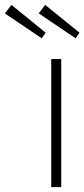

<svg xmlns="http://www.w3.org/2000/svg" viewBox="-140 -767 346 787"><path d="M70 0V-525H111V0ZM170 -610 19 -712 45 -747 186 -633ZM31 -610 -120 -712 -93 -747 47 -633Z"/></svg>

Font: Readex Pro Light
Style: Regular
Weight: 300
Designer: Bonnie Shaver-Troup, Thomas Jockin
Foundry: Lexend
Version: Version 1.200; ttfautohint (v1.8.3)